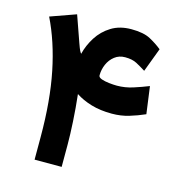

<svg xmlns="http://www.w3.org/2000/svg" viewBox="-100 -748 783 836"><g transform="rotate(15 291.5 -329.5)"><path d="M145.5 -659.2 187.5 -540Q195.8 -516.6 199.7 -509Q203.6 -501.5 207 -497.6Q216.8 -537.6 240.2 -574.5Q263.7 -611.3 301.3 -634.5Q338.9 -657.7 391.1 -657.7Q446.3 -657.7 477.1 -641.1Q507.8 -624.5 531.7 -605L491.2 -497.1Q469.7 -510.7 449.2 -521.7Q428.7 -532.7 396.5 -532.7Q369.1 -532.7 349.4 -517.3Q329.6 -502 319.1 -478Q308.6 -454.1 308.6 -427.7Q308.6 -418.5 323.2 -413.3Q337.9 -408.2 357.7 -406Q377.4 -403.8 392.6 -403.8Q429.7 -403.8 465.3 -415.3Q501 -426.8 532.7 -439.5L549.3 -316.9Q515.1 -301.8 479.2 -291Q443.4 -280.3 402.8 -280.3Q350.6 -280.3 309.8 -292.5Q269 -304.7 238.8 -324.7Q245.6 -262.7 249 -203.4Q252.4 -144 252.4 -100.1V0H130.4V-101.6Q130.4 -266.6 104.5 -393.3Q78.6 -520 30.3 -618.2Z"/></g></svg>

Font: Vazir WOL-UI
Style: Bold-WOL-UI
Weight: 700
Designer: Saber Rastikerdar
Foundry: Saber Rastikerdar
Version: Version 30.1.0